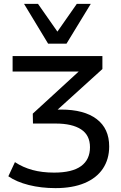

<svg xmlns="http://www.w3.org/2000/svg" viewBox="-20 -780 624 990"><path d="M266 190Q192 190 128.5 174Q65 158 23 129L57 56Q98 83 147.5 96.5Q197 110 259 110Q352 110 398 76.5Q444 43 444 -21Q444 -83 398 -113Q352 -143 267 -143H150L149 -194L414 -437V-411H45V-491H508V-424L252 -192L229 -215H295Q414 -215 478.5 -166Q543 -117 543 -25Q543 41 510.5 89.5Q478 138 416 164Q354 190 266 190ZM228 -555 104 -760H176L276 -617L376 -760H448L323 -555Z"/></svg>

Font: Nunito Sans 10pt SemiExpanded Medium
Style: Regular
Weight: 500
Width: 6
Designer: Vernon Adams
Foundry: Vernon Adams
Version: Version 3.101;gftools[0.9.27]